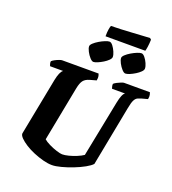

<svg xmlns="http://www.w3.org/2000/svg" viewBox="-181 -1191 1187 1325"><g transform="rotate(20 412.0 -528.0)"><path d="M354 0Q324 0 288 -9.5Q252 -19 216 -34Q180 -49 151 -67.5Q122 -86 104.5 -104Q87 -122 88 -136L170 -558Q183 -622 205 -637H109Q107 -642 104 -650.5Q101 -659 102 -671Q110 -679 124.5 -686.5Q139 -694 153 -699Q167 -704 173 -704H441Q443 -700 446 -688Q449 -676 445 -655L398 -642Q367 -633 353 -614.5Q339 -596 331 -556L253 -153Q267 -140 295.5 -126Q324 -112 352.5 -103Q381 -94 395 -94Q414 -94 441.5 -101Q469 -108 497 -119.5Q525 -131 544 -144L626 -557Q640 -627 660 -637H564Q563 -640 560 -650Q557 -660 558 -671Q565 -678 579.5 -685.5Q594 -693 608 -698.5Q622 -704 628 -704H818Q820 -699 823 -687Q826 -675 822 -655L781 -644Q765 -639 752 -633.5Q739 -628 729.5 -610Q720 -592 712 -549L627 -108Q613 -92 579 -73Q545 -54 502.5 -37.5Q460 -21 420 -10.5Q380 0 354 0ZM614 -767Q603 -767 588 -783.5Q573 -800 561.5 -822Q550 -844 550 -859Q550 -869 564.5 -882.5Q579 -896 600 -908.5Q621 -921 641 -929Q661 -937 672 -937Q684 -937 697.5 -920.5Q711 -904 720.5 -882.5Q730 -861 730 -845Q730 -834 716.5 -820.5Q703 -807 683.5 -795Q664 -783 645 -775Q626 -767 614 -767ZM379 -767Q368 -767 353 -783.5Q338 -800 326.5 -822Q315 -844 315 -859Q315 -869 329.5 -882.5Q344 -896 365 -908.5Q386 -921 406 -929Q426 -937 437 -937Q449 -937 462 -920.5Q475 -904 484.5 -882Q494 -860 494 -845Q494 -834 480.5 -820.5Q467 -807 447.5 -795Q428 -783 409 -775Q390 -767 379 -767ZM398 -962Q398 -993 401.5 -1014Q405 -1035 409 -1042Q439 -1042 480 -1044Q521 -1046 563 -1048.5Q605 -1051 639 -1053Q673 -1055 691 -1056L701 -1047Q700 -1017 696.5 -993.5Q693 -970 690 -962Z"/></g></svg>

Font: Texturina Black
Style: Italic
Weight: 900
Italic angle: -11°
Designer: Guillermo Torres Carreño
Foundry: Omnibus-Type
Version: Version 1.002; ttfautohint (v1.8.3)